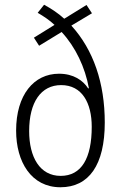

<svg xmlns="http://www.w3.org/2000/svg" viewBox="-20 -780 510 810"><path d="M166 -760 139 -726C163 -712 189 -695 210 -675L123 -621L145 -587L240 -645C299 -581 339 -496 355 -408L352 -407C330 -441 290 -469 229 -469C123 -469 48 -380 48 -229C48 -97 112 10 235 10C355 10 422 -84 422 -263C422 -430 374 -570 281 -672L368 -724L345 -759L251 -701C226 -724 197 -743 166 -760ZM238 -421C326 -421 367 -346 367 -245C367 -113 324 -38 236 -38C148 -38 103 -117 103 -227C103 -349 153 -421 238 -421Z"/></svg>

Font: Noto Sans Arabic Cond Light
Style: Regular
Weight: 300
Width: 3
Designer: Monotype Design Team, Nadine Chahine, Nizar Qandah and Khaled Hosny
Foundry: Monotype Imaging Inc.
Version: Version 2.012